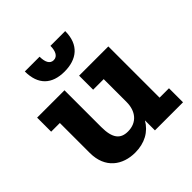

<svg xmlns="http://www.w3.org/2000/svg" viewBox="-177 -791 938 938"><g transform="rotate(-45 292.5 -322.0)"><path d="M571 0V-97H506V-451H304V-354H377V-196C377 -133 342 -89 280 -89C229 -89 203 -119 203 -197V-451H14V-354H74V-147C74 -40 147 9 232 9C298 9 348 -19 377 -69V0ZM410 -653H308C308 -621 298 -592 270 -592C244 -592 233 -617 233 -653H131C131 -561 181 -515 268 -515C352 -515 410 -558 410 -653Z"/></g></svg>

Font: Zilla Slab Bold
Style: Regular
Weight: 700
Designer: Typotheque.com
Foundry: Typotheque type foundry
Version: Version 1.3; 2018